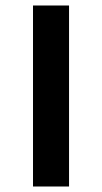

<svg xmlns="http://www.w3.org/2000/svg" viewBox="-20 -678 371 698"><path d="M100 0V-658H231V0Z"/></svg>

Font: Ysabeau
Style: Bold
Weight: 700
Designer: Christian Thalmann (Catharsis Fonts)
Version: Version 2.000;gftools[0.9.27.dev2+g8671c4b]